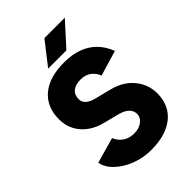

<svg xmlns="http://www.w3.org/2000/svg" viewBox="-260 -1003 1124 1124"><g transform="rotate(-45 301.5 -441.0)"><path d="M308 12Q257 12 210.5 -1.5Q164 -15 126.5 -38.5Q89 -62 65 -91.5Q41 -121 35 -155L194 -200Q205 -171 232.5 -149.5Q260 -128 302 -127Q343 -126 370.5 -146Q398 -166 398 -198Q398 -223 378.5 -242Q359 -261 323 -271L224 -296Q172 -309 133.5 -337Q95 -365 73.5 -405.5Q52 -446 52 -498Q52 -599 119 -655.5Q186 -712 308 -712Q375 -712 425 -693.5Q475 -675 510.5 -639Q546 -603 567 -549L409 -502Q401 -529 374.5 -551Q348 -573 306 -573Q264 -573 240.5 -554Q217 -535 217 -499Q217 -474 236 -457.5Q255 -441 288 -433L387 -408Q472 -387 519.5 -329.5Q567 -272 567 -199Q567 -133 536.5 -86Q506 -39 448 -13.5Q390 12 308 12ZM217 -752 328 -894H497L368 -752Z"/></g></svg>

Font: Figtree ExtraBold
Style: Regular
Weight: 800
Designer: Erik Kennedy
Foundry: Erik Kennedy
Version: Version 2.002